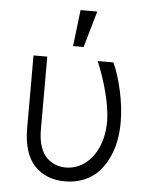

<svg xmlns="http://www.w3.org/2000/svg" viewBox="-54 -814 693 869"><g transform="rotate(5 292.0 -379.0)"><path d="M82.4 -545.5H144.9V-213.1Q144.9 -170.5 155.4 -138.3Q165.8 -106.2 184.1 -88.2Q202.4 -70.3 224.3 -61.6Q246.1 -52.9 271.3 -52.9Q319.6 -52.9 358.3 -81.9Q397 -110.8 418.7 -162.1Q440.3 -213.4 440.3 -277Q439.6 -333.1 420.6 -406.8Q401.6 -480.5 373.9 -545.5H445Q468 -498.9 485.1 -421.5Q502.1 -344.1 501.8 -277Q501.8 -232.2 493.6 -191.2Q485.4 -150.2 467.5 -113.3Q449.6 -76.3 423.5 -49.2Q397.4 -22 358.8 -6Q320.3 9.9 273.8 9.9Q230.8 9.9 196.4 -3.6Q161.9 -17 136 -43.9Q110.1 -70.7 96.2 -114Q82.4 -157.3 82.4 -214.5ZM257.1 -603.3 276.6 -768.5H352.6L305 -603.3Z"/></g></svg>

Font: Inter Light BETA
Style: Regular
Weight: 300
Designer: Rasmus Andersson
Foundry: rsms
Version: Version 3.011;git-f93a4a705